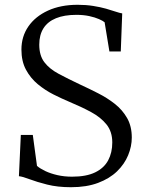

<svg xmlns="http://www.w3.org/2000/svg" viewBox="-20 -771 609 802"><path d="M276.5 11Q220.5 11 177 0Q133.5 -11 104 -22.2Q74.5 -33.5 59 -35L67 -207.5H117L134.5 -78Q148 -66.5 169.8 -56.2Q191.5 -46 219.8 -39.5Q248 -33 281 -33Q340.5 -33 377.5 -51Q414.5 -69 431.8 -101.2Q449 -133.5 449 -176Q449 -221 425 -251Q401 -281 360.2 -303Q319.5 -325 269 -346Q238 -359 203.2 -376.5Q168.5 -394 138 -419.2Q107.5 -444.5 88.5 -479.8Q69.5 -515 69.5 -564Q69.5 -618.5 98.5 -660.5Q127.5 -702.5 180.5 -726.8Q233.5 -751 304.5 -751Q339.5 -751 369.2 -746.2Q399 -741.5 422.8 -734.8Q446.5 -728 463.5 -722.2Q480.5 -716.5 490.5 -715L484.5 -556H437L417 -678Q410 -684 393.5 -691.2Q377 -698.5 352.8 -703.8Q328.5 -709 299 -709Q248.5 -709 213.8 -694.8Q179 -680.5 161.5 -652.8Q144 -625 144 -584.5Q144 -539.5 165 -511.5Q186 -483.5 224.8 -462.8Q263.5 -442 315.5 -417.5Q352.5 -400.5 390.2 -381.2Q428 -362 459.8 -337Q491.5 -312 511 -277.8Q530.5 -243.5 530.5 -196.5Q530.5 -159.5 515.2 -122.5Q500 -85.5 468.8 -55.2Q437.5 -25 389.5 -7Q341.5 11 276.5 11Z"/></svg>

Font: Merriweather 48pt Light
Style: Regular
Weight: 300
Version: Version 2.100